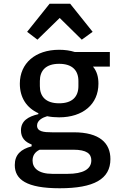

<svg xmlns="http://www.w3.org/2000/svg" viewBox="-20 -794 640 1026"><path d="M245 -774 125 -624 180 -582 299 -698 417 -582 475 -624 355 -774ZM299 212C482 212 570 163 570 56C570 -29 513 -87 374 -87H258C213 -87 178 -91 178 -123C178 -151 208 -166 232 -173C252 -169 273 -167 296 -167C423 -167 506 -237 506 -347C506 -382 498 -413 477 -438H567V-516H380C355 -524 327 -528 296 -528C169 -528 86 -456 86 -347C86 -272 122 -218 185 -189V-184C130 -171 92 -148 92 -97C92 -58 114 -35 149 -22V-12C92 3 59 32 59 88C59 165 121 212 299 212ZM296 -242C225 -242 193 -278 193 -334V-361C193 -417 225 -453 296 -453C367 -453 399 -417 399 -361V-334C399 -278 367 -242 296 -242ZM468 63C468 110 424 135 341 135H260C184 135 154 103 154 64C154 37 167 18 192 6H371C444 6 468 28 468 63Z"/></svg>

Font: IBM Mono Medium
Style: Regular
Weight: 500
Monospace: yes
Designer: Mike Abbink, Paul van der Laan, Pieter van Rosmalen
Foundry: Bold Monday
Version: Version 2.3